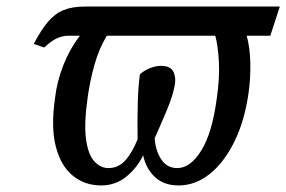

<svg xmlns="http://www.w3.org/2000/svg" viewBox="-20 -556 874 586"><path d="M289 10Q239 10 202.5 -19.5Q166 -49 150.5 -108Q135 -167 148 -257Q154 -308 173.5 -357.5Q193 -407 224 -447H189Q171 -447 153.5 -439Q136 -431 115 -411L83 -422Q105 -464 126 -489Q147 -514 173.5 -525Q200 -536 239 -536H834L805 -447H733Q743 -410 744 -364.5Q745 -319 739 -275Q727 -188 695.5 -124Q664 -60 620 -25Q576 10 525 10Q480 10 452.5 -16Q425 -42 417 -82Q398 -43 365 -16.5Q332 10 289 10ZM521 -43Q561 -43 594 -96Q627 -149 641 -251Q651 -319 648 -369Q645 -419 637 -447H306Q282 -407 268.5 -359Q255 -311 248 -262Q236 -179 242.5 -131.5Q249 -84 268 -63.5Q287 -43 311 -43Q341 -43 362 -66Q383 -89 400 -131Q399 -190 400.5 -242Q402 -294 407 -329Q417 -339 435.5 -347Q454 -355 471 -355Q501 -355 509.5 -336.5Q518 -318 513 -294Q507 -262 488.5 -218Q470 -174 452 -134Q455 -95 472.5 -69Q490 -43 521 -43Z"/></svg>

Font: Noto Serif ExtraCondensed Medium
Style: Italic
Weight: 500
Width: 2
Italic angle: -12°
Designer: Monotype Design Team
Foundry: Monotype Imaging Inc.
Version: Version 2.013; ttfautohint (v1.8.4.7-5d5b)